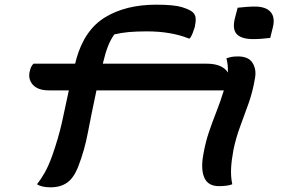

<svg xmlns="http://www.w3.org/2000/svg" viewBox="-20 -787 1240 820"><path d="M315 -78Q296 -28 267.5 -7.5Q239 13 196 13Q158 13 138 0Q156 -23 171.5 -50.5Q187 -78 203 -122Q230 -199 244.5 -264Q259 -329 274 -401H190Q140 -401 119 -426.5Q98 -452 108 -486Q112 -504 123 -515H301Q303 -525 306 -535Q341 -660 429.5 -713.5Q518 -767 647 -767Q723 -767 757 -756.5Q791 -746 803 -735Q814 -725 815.5 -710.5Q817 -696 812 -672Q808 -659 803 -646Q798 -633 791 -623H785Q751 -637 706 -645Q661 -653 608 -653Q562 -653 529.5 -650Q497 -647 468 -640Q452 -617 441 -589Q430 -561 419 -515H863Q898 -515 921 -504.5Q944 -494 953 -477Q955 -507 947 -538Q959 -542 969 -544Q979 -546 997 -546Q1041 -546 1058.5 -518.5Q1076 -491 1069 -453Q1060 -398 1042.5 -348Q1025 -298 1006.5 -249Q988 -200 977 -147Q969 -105 967 -69Q965 -33 972 0Q951 8 915 8Q869 8 853 -27.5Q837 -63 848 -125Q857 -178 872.5 -223.5Q888 -269 905 -312Q922 -355 936 -401H392Q370 -298 355.5 -221.5Q341 -145 315 -78ZM995 -754Q1013 -756 1032.5 -757.5Q1052 -759 1068 -759Q1116 -759 1136 -735.5Q1156 -712 1145 -669L1134 -625Q1117 -623 1098 -621.5Q1079 -620 1062 -620Q1010 -620 990.5 -642Q971 -664 984 -712Z"/></svg>

Font: Recursive Mn Csl St SmB
Style: Italic
Weight: 600
Italic angle: -15°
Monospace: yes
Version: Version 1.079;hotconv 1.0.112;makeotfexe 2.5.65598; ttfautoh